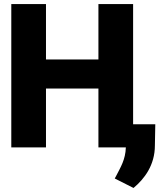

<svg xmlns="http://www.w3.org/2000/svg" viewBox="-20 -731 816 952"><path d="M36 0H208V-292H468V0H604C602 61 578 98 555 143L549 154L642 201C696 156 748 88 748 -10L750 -115H640V-711H468V-436H208V-711H36Z"/></svg>

Font: Asimov Pro
Style: Ult
Weight: 900
Designer: Google
Version: Version 2.000980; 2014